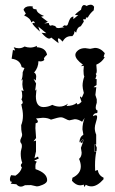

<svg xmlns="http://www.w3.org/2000/svg" viewBox="-20 -777 484 805"><path d="M333.5 7.3 331.1 -2.9Q323.7 0 315.9 0Q298.3 0 281.7 -19L283.7 -31.7Q318.8 -48.3 318.8 -79.6Q318.8 -93.8 311.5 -110.8Q322.3 -120.1 322.3 -137.2L319.3 -157.2Q329.6 -182.6 329.6 -189.9L328.1 -192.4Q323.7 -192.4 313 -179.7Q313.5 -202.6 329.6 -212.4L325.7 -234.9Q325.7 -259.3 335 -282.7L324.2 -266.6Q307.6 -277.3 293.5 -277.3L271 -272.5Q265.6 -272.5 254.6 -278.8Q243.7 -285.2 234.9 -285.2Q224.6 -285.2 193.8 -275.4Q180.2 -283.2 159.2 -283.2L130.9 -280.3Q138.7 -272.5 138.7 -267.1Q138.7 -261.7 129.4 -260.3L128.4 -239.7L131.3 -198.2L120.6 -184.6L130.9 -187.5V-142.1L124.5 -113.3L139.2 -120.6L142.6 -112.3L123.5 -104L134.8 -98.6Q128.4 -94.2 128.4 -78.1L128.9 -67.9Q177.7 -51.3 177.7 -21.5Q177.7 -10.3 159.2 -2.4Q144 4.4 133.8 4.4L109.9 -1L85 -0.5Q75.2 5.4 66.9 5.4Q57.1 5.4 48.8 -4.4L24.9 -6.8L30.8 -15.1H24.9Q21.5 -20 21.5 -25.9Q21.5 -33.2 26.4 -42.5L44.9 -40.5Q66.9 -54.7 71.8 -75.2Q67.4 -78.6 67.4 -83.5Q67.4 -88.4 73.2 -94.2Q66.9 -111.8 66.9 -132.3Q66.9 -143.1 69.3 -150.6Q71.8 -158.2 71.8 -165Q71.8 -172.9 68.4 -176.5Q64.9 -180.2 64.9 -186Q64.9 -191.4 68.8 -198.7Q72.8 -206.1 72.8 -211.4Q72.8 -215.8 70.8 -222.7Q68.8 -229.5 68.8 -252Q76.2 -270 76.2 -292.5Q76.2 -311.5 69.3 -339.8Q75.2 -341.8 75.2 -347.7Q75.2 -352.1 69.8 -360.4Q73.2 -365.2 73.2 -374.5Q73.2 -389.6 69.8 -398.4L79.1 -395.5Q73.7 -411.6 73.7 -423.8L75.2 -444.8L68.8 -438.5Q75.2 -451.7 75.2 -474.1L82.5 -491.7L70.8 -495.6Q64.5 -526.4 28.8 -530.8L34.2 -567.4L43.5 -565.4L37.6 -579.1Q48.3 -574.7 59.1 -574.7Q71.8 -574.7 83 -582Q95.2 -577.6 106.4 -577.6Q121.1 -577.6 135.3 -585L133.8 -579.1Q171.9 -576.7 177.2 -547.4Q164.1 -536.1 164.1 -530.3L166 -525.9Q159.7 -519.5 149.4 -519.5L141.1 -520.5Q141.1 -493.7 123 -472.7Q131.8 -468.8 131.8 -455.1L129.9 -439.5L120.6 -446.8L131.3 -426.8L127.4 -396.5L132.8 -402.3L130.4 -373.5Q130.4 -328.1 162.6 -328.1Q181.2 -328.1 199.2 -337.4Q214.4 -330.1 229.5 -330.1Q248.5 -330.1 265.1 -342.3L258.8 -332.5Q287.1 -333 301.8 -345.7Q301.8 -339.4 305.7 -339.4Q311 -339.4 321.8 -350.1L315.4 -368.7Q316.9 -372.6 317.9 -372.6L318.8 -372.1Q319.8 -369.1 321.8 -367.2Q324.2 -367.7 331.5 -387.2Q326.2 -407.2 326.2 -417.5Q326.2 -436 333.5 -456.1Q330.1 -462.4 330.1 -481L331.5 -501L318.8 -499.5L327.6 -505.9Q295.9 -528.8 295.9 -546.9Q295.9 -556.6 307.1 -565.9Q318.4 -575.2 337.4 -575.2L357.9 -572.3L377.9 -576.2Q400.9 -576.2 419.4 -554.2L414.6 -540L418.9 -536.6Q406.2 -515.1 383.8 -505.9L385.7 -481.9Q385.7 -467.8 381.3 -467.8L384.3 -460.4L379.9 -445.8L385.3 -445.3L384.8 -420.4Q373 -413.1 373 -411.1L383.8 -411.6L379.9 -378.9L385.7 -360.4V-346.2Q381.3 -333.5 381.3 -326.2Q381.3 -315.4 389.2 -313.5L387.7 -303.2Q371.6 -302.7 369.6 -289.6Q377.4 -293.9 381.8 -293.9Q387.2 -293.9 387.2 -286.1Q387.2 -280.3 382.3 -264.9Q377.4 -249.5 377.4 -240.2Q377.4 -226.1 383.3 -212.4V-170.9H376V-141.1L383.8 -142.1Q378.4 -117.2 378.4 -83L378.9 -60.5L389.6 -64.5Q393.6 -41.5 414.1 -32.2V-25.4Q387.7 4.4 363.3 4.4Q351.1 4.4 339.8 -2.4ZM322.8 -177.2Q322.3 -178.7 316.4 -181.2Q321.3 -188.5 327.1 -190.9L328.6 -189Q326.2 -177.2 322.8 -177.2ZM377.4 -142.6 377 -169.9H380.9L385.7 -158.2L384.8 -143.6ZM194.8 -619.6Q190.9 -615.2 186.5 -615.2Q174.8 -615.2 154.3 -639.6L174.3 -637.7L140.6 -665.5L147.5 -644.5Q116.2 -672.4 116.2 -679.2Q116.2 -681.2 119.1 -681.2L126.5 -679.7Q123.5 -688 119.6 -688Q115.7 -688 111.3 -682.6Q107.9 -700.7 81.1 -712.4L88.4 -719.7L78.6 -735.8Q84.5 -751 106 -751L117.7 -750L116.7 -746.1Q116.7 -738.3 132.8 -737.8Q134.3 -721.7 164.6 -710L152.3 -707L180.7 -685.5L165.5 -678.7L184.6 -680.7Q186 -669.4 192.4 -669.4L198.7 -671.4L212.4 -667.5Q213.4 -659.2 226.6 -659.2L250.5 -663.1L241.7 -665L250 -670.9L256.8 -669.4Q262.2 -669.4 264.2 -674.6Q266.1 -679.7 268.3 -686.3Q270.5 -692.9 274.4 -699.2Q278.3 -705.6 287.6 -708V-696.8L308.1 -713.9H294.9Q294.9 -718.8 319.8 -736.3Q323.2 -755.9 333 -755.9Q337.4 -755.9 342.8 -752Q352.5 -757.3 359.9 -757.3Q369.1 -757.3 374.5 -748.5L373 -733.9Q357.4 -721.2 348.1 -703.6H340.3L339.8 -696.3L328.1 -695.8L331.5 -686.5L318.8 -667Q302.7 -662.6 299.3 -640.1L292 -647V-644Q292 -634.3 283.2 -625.5H278.3Q254.4 -625.5 242.7 -602.5Q230.5 -616.2 225.6 -616.2Q222.7 -616.2 222.7 -611.3L225.6 -595.7Z"/></svg>

Font: Truetypewriter PolyglOTT
Style: Regular
Weight: 400
Designer: Sergey Beatoff a.k.a. Sam_T
Version: Version 3.76